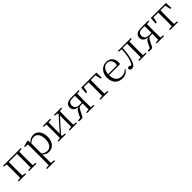

<svg xmlns="http://www.w3.org/2000/svg" viewBox="487 -2354 4441 4441"><g transform="rotate(-45 2707.5 -133.0)"><path d="M45 -485 128 -476 130 -285V-227L128 -35L45 -27V0H287V-27L203 -36L201 -227V-285L203 -480H468L470 -285V-227L468 -35L385 -27V0H626V-27L542 -36L540 -227V-285L542 -475L625 -485V-512H45Z M1032 14C1161 14 1252 -91 1252 -261C1252 -422 1166 -526 1044 -526C985 -526 922 -501 872 -441L867 -515L854 -523L710 -486V-461L801 -456C803 -406 804 -351 804 -282V30L802 225L713 233V260H975V233L876 225L874 30V-58C922 -3 978 14 1032 14ZM875 -413C928 -467 973 -483 1019 -483C1111 -483 1176 -409 1176 -259C1176 -94 1103 -30 1015 -30C963 -30 921 -44 875 -90Z M1712 -485 1799 -475V-447L1635 -264L1499 -113V-475L1588 -485V-512H1347V-485L1430 -476L1432 -285V-227L1430 -35L1347 -27V0H1588V-27L1499 -36V-69L1659 -248L1799 -403V-36L1712 -27V0H1951V-27L1868 -35L1866 -227V-285L1868 -476L1951 -485V-512H1712Z M2282 0H2522V-27L2439 -36L2437 -227V-285L2439 -476L2522 -485V-512H2269C2146 -512 2087 -456 2087 -376C2087 -306 2128 -251 2239 -240C2195 -227 2168 -197 2143 -144L2090 -35L2013 -26V0C2035 4 2058 8 2082 8C2130 8 2141 -2 2158 -40L2214 -152C2243 -210 2261 -230 2315 -230H2368L2366 -36L2282 -27ZM2368 -259H2288C2202 -259 2156 -300 2156 -375C2156 -440 2194 -481 2276 -481H2366L2368 -285Z M2809 0H2978V-27L2884 -36L2882 -227V-285L2884 -480H3038L3068 -342H3102L3095 -512H2599L2591 -342H2626L2656 -480H2810L2812 -285V-227L2810 -36L2716 -27V0Z M3436 14C3524 14 3589 -26 3633 -91L3618 -105C3576 -57 3524 -32 3454 -32C3342 -32 3263 -102 3261 -261H3624C3628 -277 3630 -297 3630 -321C3630 -438 3554 -526 3428 -526C3297 -526 3186 -420 3186 -254C3186 -74 3291 14 3436 14ZM3262 -292C3270 -418 3340 -495 3426 -495C3512 -495 3561 -431 3561 -346C3561 -309 3552 -292 3519 -292Z M4070 0H4228V-27L4145 -36C4144 -91 4143 -173 4143 -227V-285C4143 -338 4144 -420 4145 -476L4228 -485V-512H3805V-485L3893 -474C3888 -344 3871 -233 3840 -146C3823 -100 3806 -72 3780 -52C3761 -71 3745 -81 3725 -81C3703 -81 3689 -71 3680 -51C3680 -13 3707 10 3744 10C3797 10 3843 -31 3875 -135C3905 -226 3923 -345 3929 -482H4071L4073 -285V-227L4071 -35L3988 -27V0Z M4561 0H4801V-27L4718 -36L4716 -227V-285L4718 -476L4801 -485V-512H4548C4425 -512 4366 -456 4366 -376C4366 -306 4407 -251 4518 -240C4474 -227 4447 -197 4422 -144L4369 -35L4292 -26V0C4314 4 4337 8 4361 8C4409 8 4420 -2 4437 -40L4493 -152C4522 -210 4540 -230 4594 -230H4647L4645 -36L4561 -27ZM4647 -259H4567C4481 -259 4435 -300 4435 -375C4435 -440 4473 -481 4555 -481H4645L4647 -285Z M5088 0H5257V-27L5163 -36L5161 -227V-285L5163 -480H5317L5347 -342H5381L5374 -512H4878L4870 -342H4905L4935 -480H5089L5091 -285V-227L5089 -36L4995 -27V0Z"/></g></svg>

Font: Noto Serif KR Light
Style: Regular
Weight: 300
Designer: Ryoko NISHIZUKA 西塚涼子 (kana & ideographs); Frank Grießhammer (Latin, Greek & Cyrillic); Wenlong ZHANG 张文龙 (bopomofo); San
Foundry: Adobe
Version: Version 2.001;hotconv 1.1.0;makeotfexe 2.6.0